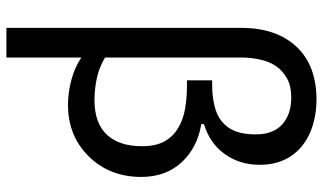

<svg xmlns="http://www.w3.org/2000/svg" viewBox="-223 -577 1001 595"><g transform="rotate(90 277.5 -279.5)"><path d="M528.3 -216.8Q528.3 -118.7 464.8 -54.2Q401.4 10.3 304.7 10.3Q267.1 10.3 227.5 -0.2Q188 -10.7 158.2 -31.2V201.2H66.4V-526.4Q66.4 -635.3 124.5 -697.5Q182.6 -759.8 289.1 -759.8Q329.6 -759.8 366.7 -748.8Q403.8 -737.8 430.7 -716.3Q459.5 -693.8 475.1 -660.4Q490.7 -627 490.7 -583.5Q490.7 -522 457.5 -475.6Q424.3 -429.2 364.7 -411.1V-402.8Q438 -390.6 483.2 -341.6Q528.3 -292.5 528.3 -216.8ZM433.1 -219.2Q433.1 -262.7 417.5 -289.8Q401.9 -316.9 375 -332Q349.1 -347.2 315.7 -352.8Q282.2 -358.4 246.1 -358.4H229V-436.5H246.1Q277.3 -436.5 307.4 -443.6Q337.4 -450.7 355 -465.3Q377 -482.9 386.7 -508.5Q396.5 -534.2 396.5 -571.3Q396.5 -626 365.2 -653.8Q334 -681.6 282.2 -681.6Q247.1 -681.6 223.6 -668.7Q200.2 -655.8 185.1 -634.8Q170.9 -613.8 164.6 -585Q158.2 -556.2 158.2 -526.4V-104.5Q189.5 -85.9 223.1 -78.9Q256.8 -71.8 290.5 -71.8Q361.3 -71.8 397.2 -109.9Q433.1 -147.9 433.1 -219.2Z"/></g></svg>

Font: IranNastaliq
Style: Regular
Weight: 400
Designer: Hossein Zahedi
Version: Version 1.5